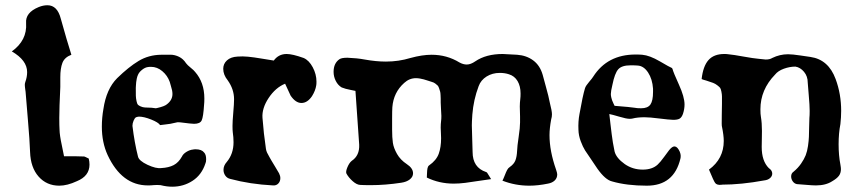

<svg xmlns="http://www.w3.org/2000/svg" viewBox="-20 -705 3253 729"><path d="M223.1 -111.8Q222.2 -118.7 214.4 -155Q206.5 -191.4 206.1 -211.9Q205.1 -227.1 205.1 -256.8Q205.1 -294.9 209 -375V-412.1Q209 -445.3 217 -466.3Q225.1 -487.3 251 -497.1Q234.4 -549.3 210.9 -633.8Q197.8 -685.1 160.2 -685.1Q144 -685.1 127 -678.2Q75.7 -657.2 79.1 -617.2Q83.5 -551.8 24.9 -509.8Q83 -476.1 83 -431.2Q83 -412.6 76.2 -394Q74.2 -388.2 74.2 -382.8Q74.2 -379.4 74.7 -375Q75.2 -370.6 75.9 -365.2Q76.7 -359.9 77.1 -356.9Q79.1 -330.1 85.9 -250.5Q92.8 -170.9 94.2 -127.9Q96.2 -68.8 126.7 -34.4Q157.2 0 205.1 0Q235.4 0 272 -17.1Q319.8 -36.6 319.8 -80.1Q319.8 -91.3 316.9 -103Q301.3 -110.8 299.8 -110.8Q279.8 -111.8 223.1 -111.8Z M587.9 -230Q594.7 -231 607.4 -232.4Q620.1 -233.9 626.5 -234.9Q630.9 -235.4 639.9 -237.8Q648.9 -240.2 653.3 -240.7Q657.7 -241.2 666.5 -240.2Q707 -234.9 716.8 -234.9Q739.7 -234.9 745.8 -248Q752 -261.2 754.9 -308.1Q755.9 -315.9 755.9 -331.1Q755.9 -392.1 720.7 -432.1Q716.3 -438 703.9 -448Q691.4 -458 686.5 -464.8Q675.8 -481.4 659.9 -489.3Q644 -497.1 627.4 -497.3Q610.8 -497.6 591.8 -497.1Q544.4 -496.6 506.3 -473.6Q468.3 -450.7 424.8 -408.2Q383.8 -367.2 372.6 -291Q366.7 -257.8 366.7 -224.1Q366.7 -164.1 388.7 -116.2Q442.4 -1 541.5 -1Q554.7 -1 561.5 -2Q577.1 -3.4 589.8 -2Q612.8 3.9 633.8 3.9Q676.8 3.9 711.2 -18.6Q745.6 -41 759.8 -84Q762.7 -89.8 762.7 -100.1Q762.7 -118.2 754.9 -126Q745.6 -138.2 722.7 -138.2Q715.8 -138.2 712.9 -137.2Q700.7 -136.2 688 -128.4Q675.3 -120.6 670.9 -110.8Q658.2 -87.9 639.4 -78.1Q620.6 -68.4 592.8 -66.9Q572.8 -64 540 -79.3Q507.3 -94.7 503.9 -110.8Q490.7 -162.6 482.9 -227.1Q482.9 -236.3 487.1 -246.6Q491.2 -256.8 496.6 -259.8Q503.9 -262.2 507.8 -262.2Q526.4 -262.2 554 -251.2Q581.5 -240.2 587.9 -230ZM495.6 -371.1Q495.6 -372.6 496.1 -380.1Q496.6 -387.7 497.1 -393.1Q497.6 -398.4 499.3 -406.5Q501 -414.6 503.9 -420.9Q508.3 -431.2 519.3 -439.9Q530.3 -448.7 540.5 -450.2Q544.4 -451.2 553.7 -451.2Q576.7 -451.2 596.2 -434.8Q615.7 -418.5 624.5 -394Q625.5 -389.2 628.7 -379.4Q631.8 -369.6 633.3 -362.3Q634.8 -355 634.8 -348.1Q634.8 -325.2 613.8 -309.1Q605 -301.3 576.7 -294.9Q575.7 -294.9 574 -294.4Q572.3 -293.9 571.8 -293.9Q568.8 -293.9 563.5 -294.9Q558.1 -295.9 555.7 -295.9Q539.1 -296.4 530.5 -296.9Q522 -297.4 513.9 -301Q505.9 -304.7 503.2 -307.9Q500.5 -311 498.3 -321.5Q496.1 -332 495.8 -341.3Q495.6 -350.6 495.6 -371.1Z M1019.5 -475.1Q1006.3 -477.1 974.4 -482.4Q942.4 -487.8 921.9 -489.7Q901.4 -491.7 881.8 -490.2Q856 -488.8 841.8 -475.8Q827.6 -462.9 827.6 -443.8Q827.6 -420.9 844.7 -399.9Q868.7 -366.2 868.7 -328.1Q868.7 -311 865.7 -277.3Q862.8 -243.7 862.8 -227.1Q862.8 -210.9 863.8 -203.1Q866.7 -183.6 866.7 -165Q866.7 -120.6 840.8 -89.8Q828.6 -76.2 828.6 -60.1Q828.6 -48.3 835.2 -38.6Q841.8 -28.8 853.5 -25.9Q929.7 -5.4 1016.6 -1Q1028.8 0 1036.6 -8.1Q1044.4 -16.1 1044.4 -28.8Q1044.4 -37.1 1039.6 -46.9Q1034.7 -56.2 1024.7 -72Q1014.6 -87.9 1010.7 -95.2Q1008.8 -99.1 1002.9 -108.9Q997.1 -118.7 993.9 -125.7Q990.7 -132.8 989.7 -140.1Q981 -198.2 976.6 -257.8Q974.1 -293.9 1000 -333Q1025.9 -372.1 1062.5 -387.2Q1079.6 -349.1 1083.5 -341.8Q1102.5 -314 1124.5 -314Q1147 -314 1164.6 -339.8Q1177.7 -360.8 1180.7 -380.9Q1181.6 -384.8 1181.6 -395Q1181.6 -422.9 1167.5 -449.5Q1153.3 -476.1 1132.8 -484.9Q1090.3 -500 1068.4 -500Q1037.6 -500 1019.5 -475.1Z M1844.7 -24.9Q1840.3 -31.7 1835.9 -39.1Q1831.5 -46.4 1829.8 -48.8Q1828.1 -51.3 1825.7 -51.8Q1774.4 -68.8 1774.4 -127.9Q1774.4 -145 1772.9 -178.5Q1771.5 -211.9 1771.5 -229Q1771.5 -241.7 1773.4 -270Q1777.8 -326.2 1797.4 -377.9Q1805.7 -400.9 1827.6 -414.6Q1849.6 -428.2 1877.4 -428.2Q1897 -428.2 1912.6 -422.9Q1933.6 -416.5 1945.1 -397.2Q1956.5 -377.9 1956.5 -350.1Q1956.5 -336.9 1955.6 -331.1Q1953.6 -313.5 1953.6 -300.8Q1953.6 -294.4 1954.1 -282Q1954.6 -269.5 1954.6 -262.2V-240.2Q1954.6 -220.7 1949.2 -184.8Q1943.8 -148.9 1943.4 -132.8Q1942.4 -110.4 1937 -96.2Q1931.6 -82 1915.5 -70.8Q1909.7 -67.4 1905.5 -59.6Q1901.4 -51.8 1896.5 -39.1Q1891.6 -26.4 1887.7 -19Q1936.5 0 1989.7 0Q2022.5 0 2060.5 -7.8Q2076.7 -10.7 2086.2 -19.8Q2095.7 -28.8 2095.7 -43Q2095.7 -47.9 2091.3 -61Q2066.4 -131.8 2066.4 -191.9Q2066.4 -217.8 2072.8 -252Q2075.7 -260.7 2075.7 -271Q2075.7 -283.7 2067.4 -315.9Q2063.5 -337.4 2052.7 -376Q2042 -414.6 2040.5 -420.9Q2030.3 -456.5 2004.6 -475.6Q1979 -494.6 1943.4 -497.1Q1889.2 -500 1888.7 -500Q1825.7 -500 1784.7 -472.2Q1767.1 -460 1752.4 -460Q1738.8 -460 1724.6 -467.8Q1676.8 -497.1 1618.7 -497.1Q1583 -497.1 1538.6 -484.9Q1493.7 -471.2 1445.3 -471.2Q1407.7 -471.2 1364.7 -479Q1335.9 -484.4 1299.3 -485.8Q1276.4 -485.8 1268.6 -480Q1246.6 -464.8 1246.6 -432.1Q1246.6 -414.1 1254.9 -397.7Q1263.2 -381.3 1277.3 -373Q1284.2 -370.1 1292.5 -367.9Q1300.8 -365.7 1311.8 -363.5Q1322.8 -361.3 1329.6 -359.9Q1343.8 -160.2 1343.8 -155.8Q1345.7 -114.3 1315.4 -94.2Q1306.2 -86.9 1299.1 -70.1Q1292 -53.2 1295.4 -45.9Q1303.7 -30.8 1319.1 -17.1Q1334.5 -3.4 1347.7 -2.9Q1361.8 -2 1387.7 -2Q1443.4 -2 1503.4 -11.2Q1523.9 -14.2 1536.1 -23.9Q1548.3 -33.7 1548.3 -46.9Q1548.3 -66.4 1524.4 -82Q1500.5 -97.7 1487.5 -120.4Q1474.6 -143.1 1471.7 -162.8Q1468.8 -182.6 1468.8 -212.9V-255.9Q1468.8 -284.7 1469.7 -297.9Q1474.1 -354 1514.6 -390.1Q1534.2 -408.2 1559.6 -408.2Q1566.4 -408.2 1575 -406.7Q1583.5 -405.3 1589.1 -403.6Q1594.7 -401.9 1605 -398.7Q1615.2 -395.5 1619.6 -394Q1627 -392.1 1632.6 -387.9Q1638.2 -383.8 1641.6 -380.4Q1645 -377 1647.5 -368.9Q1649.9 -360.8 1651.1 -357.4Q1652.3 -354 1652.8 -343.3Q1653.3 -332.5 1653.3 -330.3Q1653.3 -328.1 1653.3 -315.9Q1653.3 -306.6 1654.5 -290Q1655.8 -273.4 1655.8 -265.1Q1655.8 -252 1654.8 -246.1Q1653.3 -234.4 1653.3 -220.2Q1653.3 -213.9 1654.1 -200.2Q1654.8 -186.5 1654.8 -180.2Q1654.8 -146 1645.8 -121.1Q1636.7 -96.2 1609.4 -77.1Q1605 -74.2 1603.3 -66.7Q1601.6 -59.1 1601.3 -46.9Q1601.1 -34.7 1600.6 -30.8Q1647.9 -7.8 1702.6 -7.8Q1723.1 -7.8 1746.3 -10.7Q1769.5 -13.7 1798.6 -18.3Q1827.6 -22.9 1844.7 -24.9Z M2293.5 -272Q2304.2 -270 2331.3 -262Q2358.4 -253.9 2370.1 -253.9Q2377.4 -253.9 2381.3 -254.9Q2400.4 -259.8 2427.2 -259.8Q2446.8 -259.8 2483.2 -255.1Q2519.5 -250.5 2536.1 -250Q2552.7 -250 2560.5 -254.6Q2568.4 -259.3 2573.2 -272.9Q2579.1 -291 2579.1 -308.1Q2579.1 -336.9 2557.9 -383.5Q2536.6 -430.2 2533.2 -443.8Q2533.2 -444.3 2532.2 -445.3Q2531.2 -446.3 2531.2 -446.8Q2523.4 -449.7 2485.1 -472.2Q2446.8 -494.6 2418.5 -497.1Q2409.7 -498 2393.1 -498Q2286.1 -498 2232.4 -414.1Q2229 -408.2 2216.6 -393.8Q2204.1 -379.4 2201.2 -370.1Q2192.4 -341.3 2180.2 -272Q2174.8 -243.7 2176.3 -211.9Q2176.8 -190.9 2184.8 -169.2Q2192.9 -147.5 2201.4 -134Q2210 -120.6 2225.8 -97.9Q2241.7 -75.2 2248 -64.9Q2278.3 -22 2304.2 -16.1Q2359.9 0 2436 0Q2539.1 0 2563.5 -103Q2564.5 -106 2564.5 -113.8Q2564.5 -120.1 2561 -128.9Q2552.7 -147.5 2542.5 -148.9H2540Q2532.2 -148.9 2520.5 -134.8Q2516.6 -129.9 2501.7 -109.4Q2486.8 -88.9 2477.1 -80.1Q2456.5 -61 2420.4 -61Q2382.3 -61 2352.1 -82Q2319.8 -105 2313.5 -129.9Q2310.1 -145 2307.1 -163.6Q2304.2 -182.1 2302.5 -195.6Q2300.8 -209 2297.9 -233.6Q2294.9 -258.3 2293.5 -272ZM2313.5 -303.2Q2313 -304.2 2309.3 -312Q2305.7 -319.8 2304.2 -323.7Q2302.7 -327.6 2301 -334.7Q2299.3 -341.8 2299.3 -348.1Q2299.3 -358.4 2305.2 -382.8Q2314 -426.8 2327.4 -441.9Q2340.8 -457 2374.5 -457Q2391.6 -457 2401.4 -456.1Q2424.3 -454.6 2440.7 -429.7Q2457 -404.8 2459.5 -368.2V-356Q2459.5 -322.3 2449.5 -308.1Q2439.5 -293.9 2414.1 -293.9Q2397.9 -293.9 2389.2 -295.9Q2376 -298.3 2313.5 -303.2Z M2671.9 -61Q2690.4 -16.1 2695.8 -9.8Q2702.6 -1.5 2719.2 -3.4Q2720.2 -3.9 2721.2 -3.9Q2793.9 -3.9 2881.8 -20Q2895.5 -21.5 2903.8 -28.8Q2912.1 -36.1 2912.1 -45.9Q2912.1 -58.1 2898.9 -66.9Q2872.1 -93.8 2872.1 -147Q2872.1 -156.7 2872.6 -177Q2873 -197.3 2873 -208Q2873 -238.3 2869.1 -261.2Q2867.2 -271 2867.2 -290Q2867.2 -364.7 2922.9 -421.9Q2934.1 -436 2956.3 -444.1Q2978.5 -452.1 3000 -452.1Q3018.6 -449.2 3032.7 -432.4Q3046.9 -415.5 3046.9 -391.1Q3047.4 -380.9 3050.8 -342.8Q3054.2 -304.7 3054.2 -284.2Q3054.2 -265.6 3053.2 -257.8Q3052.7 -245.6 3052.2 -222.7Q3051.8 -199.7 3051.3 -185.5Q3050.8 -171.4 3047.9 -150.9Q3044.9 -130.4 3039.1 -115.5Q3033.2 -100.6 3021.5 -83.7Q3009.8 -66.9 2993.2 -53.2Q2983.9 -46.9 2983.9 -35.2Q2983.9 -24.9 2990 -16.4Q2996.1 -7.8 3005.9 -5.9Q3016.1 -5.4 3040.5 -3.2Q3064.9 -1 3078.1 -1Q3115.7 -1 3140.1 -17.1Q3157.7 -27.3 3165.3 -37.6Q3172.9 -47.9 3172.9 -63Q3172.9 -68.4 3170.9 -80.1Q3164.1 -114.7 3164.1 -157.2Q3164.1 -199.2 3170.9 -233.9Q3173.8 -259.8 3173.8 -284.2Q3173.8 -348.1 3152.8 -404.8Q3125.5 -479 3057.1 -488.8Q3049.3 -489.7 3018.8 -494.4Q2988.3 -499 2972.2 -499Q2940.9 -499 2912.1 -484.9Q2903.3 -479 2887.2 -479Q2885.3 -479 2858.9 -481.9Q2840.8 -483.4 2803.2 -490.2Q2765.6 -497.1 2745.1 -499Q2740.2 -500 2730 -500Q2690.4 -500 2669.9 -476.8Q2649.4 -453.6 2644 -404.8Q2649.4 -402.3 2662.1 -398.9Q2678.7 -393.6 2687.3 -390.4Q2695.8 -387.2 2703.6 -381.1Q2711.4 -375 2714.1 -371.6Q2716.8 -368.2 2719 -357.4Q2721.2 -346.7 2721.2 -338.6Q2721.2 -330.6 2721.2 -311Q2721.2 -310.5 2720.5 -268.1Q2719.7 -225.6 2721.2 -224.1Q2728 -190.9 2728 -169.9Q2728 -102.1 2671.9 -61Z"/></svg>

Font: Sonetni venez
Style: Regular
Weight: 400
Designer: Alja Herlah
Foundry: Type Salon
Version: Version 1.000;hotconv 1.0.109;makeotfexe 2.5.65596